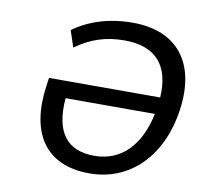

<svg xmlns="http://www.w3.org/2000/svg" viewBox="-81 -814 945 909"><g transform="rotate(10 391.0 -360.0)"><path d="M406.2 9.8C599.1 9.8 743.7 -131.3 776.4 -360.4C809.6 -591.8 698.7 -728.5 485.8 -728.5C373.5 -728.5 276.9 -697.8 201.7 -643.1L228 -563.5C299.8 -615.2 372.1 -639.2 461.9 -639.2C612.3 -639.2 684.1 -557.1 674.3 -402.3H140.1L134.3 -361.8C102.1 -135.3 192.4 9.8 406.2 9.8ZM414.6 -76.2C280.8 -76.2 220.2 -159.2 233.9 -321.3H663.1C629.4 -161.6 540.5 -76.2 414.6 -76.2Z"/></g></svg>

Font: Winston
Style: Italic
Weight: 400
Italic angle: -8.13011°
Designer: Vernon Adams, Kim Jin-seong, David Berlow, Cristiano Sobral
Foundry: The Winston Project Authors
Version: Version 3.004